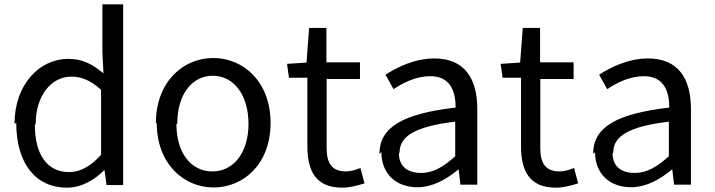

<svg xmlns="http://www.w3.org/2000/svg" viewBox="-20 -826 3301 887"><path d="M55 -259C55 -68 147 41 289 41C357 41 416 5 461 -39H463L472 29H549V-806H453V-586L458 -487C407 -529 363 -554 295 -554C164 -554 47 -438 47 -253ZM145 -254C145 -384 217 -472 309 -472C356 -472 399 -455 447 -411V-111C399 -58 352 -31 299 -31C198 -31 141 -112 141 -249Z M704 -259C704 -70 828 40 967 40C1106 40 1230 -69 1230 -258C1230 -448 1105 -558 965 -558C825 -558 700 -447 700 -256ZM799 -256C799 -387 865 -476 963 -476C1061 -476 1128 -386 1128 -254C1128 -122 1060 -34 961 -34C862 -34 795 -121 795 -252Z M1315 -467H1400V-150C1400 -35 1440 41 1561 41C1595 41 1632 31 1664 21L1645 -50C1626 -42 1599 -34 1579 -34C1512 -34 1489 -73 1489 -143V-461H1643V-538H1488V-697H1408L1396 -537L1306 -531Z M1742 -123C1742 -20 1813 39 1908 39C1978 39 2042 3 2096 -42H2099L2107 27H2185V-323C2185 -463 2126 -556 1987 -556C1895 -556 1814 -515 1761 -481L1798 -414C1843 -444 1902 -474 1968 -474C2061 -474 2085 -403 2085 -329C1842 -301 1733 -239 1733 -115ZM1826 -121C1826 -194 1891 -241 2083 -264V-104C2027 -54 1981 -27 1925 -27C1868 -27 1823 -53 1823 -118Z M2302 -467H2387V-150C2387 -35 2427 41 2548 41C2582 41 2619 31 2651 21L2632 -50C2613 -42 2586 -34 2566 -34C2499 -34 2476 -73 2476 -143V-461H2630V-538H2475V-697H2395L2383 -537L2293 -531Z M2729 -123C2729 -20 2800 39 2895 39C2965 39 3029 3 3083 -42H3086L3094 27H3172V-323C3172 -463 3113 -556 2974 -556C2882 -556 2801 -515 2748 -481L2785 -414C2830 -444 2889 -474 2955 -474C3048 -474 3072 -403 3072 -329C2829 -301 2720 -239 2720 -115ZM2813 -121C2813 -194 2878 -241 3070 -264V-104C3014 -54 2968 -27 2912 -27C2855 -27 2810 -53 2810 -118Z"/></svg>

Font: GenEiGothic-pro-Regular
Style: Regular
Weight: 400
Designer: Ryoko NISHIZUKA (kana & ideographs); Paul D. Hunt (Latin, Greek & Cyrillic); Wenlong ZHANG (bopomofo); Sandoll Communica
Foundry: Adobe Systems Incorporated; o_tamon
Version: Version 1.000.140830